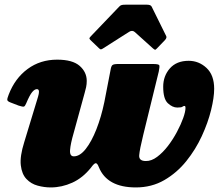

<svg xmlns="http://www.w3.org/2000/svg" viewBox="-20 -800 958 840"><path d="M18 -386Q45.5 -457.5 100.8 -498.2Q156 -539 230 -539Q297.5 -539 328.5 -511.8Q359.5 -484.5 359.5 -446Q359.5 -432 356.8 -418.8Q354 -405.5 350.5 -394L302.5 -219Q288.5 -171 286.5 -143.5Q284.5 -116 303 -116Q329.5 -116 355 -148.2Q380.5 -180.5 401.8 -234.5Q423 -288.5 436.5 -353.5L464 -495.5Q466.5 -511 472.2 -515.5Q478 -520 497 -520H650Q675 -520 677 -514Q679 -508 674.5 -486.5L606.5 -209Q591 -146 589 -120.8Q587 -95.5 618 -95.5Q642.5 -95 667.5 -113.8Q692.5 -132.5 714.8 -161.5Q737 -190.5 754.2 -223Q771.5 -255.5 781.5 -283.5Q791.5 -311.5 791.5 -327.5Q791.5 -336.5 787.5 -336.5Q782 -336.5 778 -333Q774 -329.5 755.5 -329.5Q734.5 -329.5 714.2 -348.5Q694 -367.5 694 -420.5Q694 -467.5 723.2 -500.8Q752.5 -534 805.5 -534Q850 -534 883.5 -502.8Q917 -471.5 917 -411.5Q917 -373.5 903.5 -318.5Q890 -263.5 863 -204.8Q836 -146 795 -95Q754 -44 698.8 -12Q643.5 20 574.5 20Q448.5 20 412.5 -68.5Q406 -86 399 -86Q392 -86 378 -66.5Q342 -21.5 296.2 -0.8Q250.5 20 202 20Q173.5 20 144.8 12.2Q116 4.5 95.8 -16.8Q75.5 -38 71 -77Q66.5 -116 86 -178L146.5 -377Q150.5 -390.5 150.5 -398.5Q150.5 -410 141.5 -410Q131.5 -410 120.8 -397.2Q110 -384.5 94.5 -347.5Q89.5 -335.5 84.8 -333.8Q80 -332 61.5 -338L26.5 -351.5Q13 -356.5 12 -362.5Q11 -368.5 18 -386ZM412 -590 375.5 -625Q370.5 -630.5 371.2 -633Q372 -635.5 378 -642L501.5 -771Q507 -777 513 -778.2Q519 -779.5 530 -779.5H622.5Q639.5 -779.5 643.5 -771L707 -642.5Q711 -635 702 -625L666.5 -588Q660 -581.5 657.8 -582.2Q655.5 -583 650 -587.5L569.5 -660Q558.5 -669.5 544.5 -660.5L429 -587Q422.5 -583 419.2 -584.5Q416 -586 412 -590Z"/></svg>

Font: Besley* Narrow Fatface
Style: Italic
Weight: 900
Width: 4
Italic angle: -13°
Designer: Owen Earl
Foundry: indestructible type*
Version: Version 3.000; ttfautohint (v1.8.3)